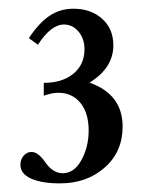

<svg xmlns="http://www.w3.org/2000/svg" viewBox="-20 -673 339 445"><path d="M119.1 -248Q77.1 -248 52.2 -259Q27.3 -270 27.3 -291.5Q27.3 -303.2 34.7 -312Q42 -320.8 53.2 -320.8Q68.4 -320.8 85 -296.9Q102.5 -271.5 125.5 -271.5Q151.9 -271.5 168.7 -302Q185.5 -332.5 185.5 -370.6Q185.5 -411.1 166.3 -434.6Q147 -458 115.2 -458Q100.6 -458 81.5 -451.2V-481Q124.5 -481 150.1 -502.2Q175.8 -523.4 175.8 -558.6Q175.8 -583.5 161.9 -599.9Q147.9 -616.2 128.4 -616.2Q98.1 -616.2 67.9 -569.3L46.9 -584.5Q68.8 -618.2 93.5 -635.5Q118.2 -652.8 150.4 -652.8Q190.4 -652.8 216.6 -629.6Q242.7 -606.4 242.7 -567.9Q242.7 -515.6 187.5 -481.4Q264.2 -454.6 264.2 -379.4Q264.2 -321.3 222.7 -284.7Q181.2 -248 119.1 -248Z"/></svg>

Font: Elstob 8pt Medium
Style: Regular
Weight: 500
Designer: Peter S. Baker
Version: Version 1.015